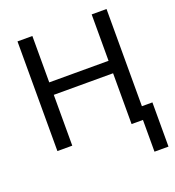

<svg xmlns="http://www.w3.org/2000/svg" viewBox="-156 -810 1033 1132"><g transform="rotate(-20 361.0 -244.5)"><path d="M547.4 -318.8V0H618.7V199.2H706.5V-78.1H640.6V-688H547.4V-397H175.3V-688H82V0H175.3V-318.8Z"/></g></svg>

Font: Arimo
Style: Regular
Weight: 400
Designer: Steve Matteson
Foundry: Monotype Imaging Inc.
Version: Version 1.32